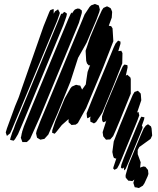

<svg xmlns="http://www.w3.org/2000/svg" viewBox="-20 -724 795 969"><path d="M466 -623 417 -508 374 -432 335 -311 271 -153 224 -45 204 -23 193 -21 184 -19 177 -23 167 -29 165 -37 162 -51 165 -64 184 -114 215 -188 368 -557 407 -651 432 -689 440 -697 454 -702 459 -704 472 -699 479 -696 480 -691 484 -676 481 -663ZM552 -516 501 -385 415 -179 373 -103 362 -95 349 -94 341 -93 335 -99 326 -107V-112V-123L292 -93L265 -59L256 -49L243 -54L244 -67L259 -112L307 -228L336 -279L343 -287L359 -294L364 -296L377 -293L385 -292L389 -283L394 -273L393 -270L413 -298L415 -314L422 -361L435 -396L429 -393L419 -404L415 -417L412 -468L435 -536L472 -624L494 -672L502 -684L515 -690L520 -692L525 -690L538 -683L542 -675L546 -664L544 -635L529 -594L541 -592L548 -581ZM378 -608 181 -132 132 -23 121 -12 115 -7H104H93L89 -18L85 -29L87 -36L90 -52L91 -54L92 -60L101 -87L144 -193L288 -540L326 -631L337 -655L344 -662V-656L351 -668L358 -676L371 -681L381 -680L393 -671V-659ZM89 -275 200 -592 229 -664 234 -673 245 -677 250 -679 251 -673V-655L258 -667L266 -672L273 -677L278 -667L282 -659L279 -649L268 -618L82 -171L38 -66L31 -51L21 -43L15 -38L12 -46L9 -56L15 -76L56 -188L73 -229L76 -237ZM300 -598 137 -204 95 -103 71 -47 56 -22 49 -14 40 -16 31 -18 33 -28 42 -56 48 -70 49 -72 57 -95 105 -211 229 -510 272 -614 285 -646 289 -655 295 -654 298 -659 306 -664 318 -655 315 -641ZM597 -404 556 -300 496 -155 465 -108 454 -101 449 -104 436 -110V-115L435 -126L437 -136L426 -129L421 -127L419 -133L417 -152L445 -222L538 -446L554 -485L563 -504L576 -519L588 -514V-503L577 -466L587 -467L592 -468L598 -456ZM640 -252 585 -116 564 -66 551 -37 536 -20H528L515 -19L510 -25L501 -36L498 -57L517 -117L513 -111L500 -107L495 -118V-137L510 -180L578 -342L599 -388L607 -398L615 -397L623 -395L624 -384L616 -347L615 -342L622 -347L628 -342L638 -333L640 -325ZM672 -112 594 78 581 108 571 126 558 133 551 126 553 118 567 76H563L555 73L551 63L547 43L554 -10L586 -92L627 -191L650 -245L659 -260L668 -263L676 -266L684 -258L690 -252L691 -244L693 -218L672 -156L679 -159L681 -150L683 -142L680 -134ZM690 -54 629 94 614 129 607 136 605 126 607 121 596 127 590 121 593 106 604 76 623 29 674 -94 688 -126 693 -135 709 -132 707 -121 696 -90 700 -83 698 -74ZM727 134 729 154 725 166 709 201 701 213 681 225 668 222 660 221 658 215 653 199 658 182 648 190 633 188H628L619 178L614 171V160L629 106L690 -41L705 -75L716 -90L727 -97L735 -91L742 -86L745 -76L748 -40L740 -23L722 -10L683 18L675 33V41V54L690 95L687 123L689 121L704 116L714 118Z"/></svg>

Font: Rubik Marker Hatch
Style: Regular
Weight: 400
Designer: Hubert and Fischer, NaN
Foundry: Hubert & Fischer, NaN
Version: Version 2.200